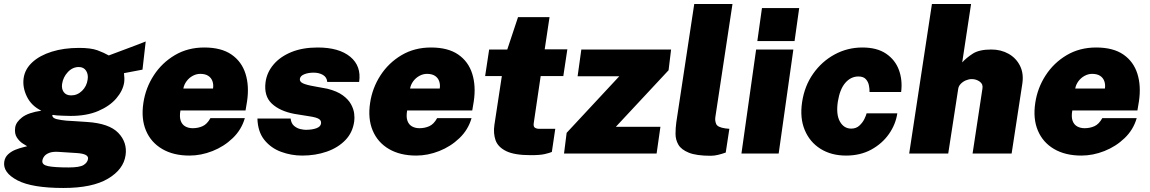

<svg xmlns="http://www.w3.org/2000/svg" viewBox="-57 -763 5712 954"><path d="M258 171Q101.5 171 29 132.8Q-43.5 94.5 -36 41Q-32.5 18 -16.5 3.5Q-0.5 -11 19.8 -19Q40 -27 56.8 -31Q73.5 -35 78 -36.5Q73 -39.5 56.8 -49.5Q40.5 -59.5 27.2 -79.2Q14 -99 18.5 -130Q22.5 -156.5 53 -180Q83.5 -203.5 148.5 -213Q99 -237 76.5 -283.2Q54 -329.5 60.5 -375Q67 -420 103.8 -453.8Q140.5 -487.5 200.2 -506.2Q260 -525 336 -525Q395 -525 427.5 -513Q460 -501 483.5 -487.5Q500.5 -494 522.8 -502.2Q545 -510.5 569.8 -519.8Q594.5 -529 619.5 -538.5Q644.5 -548 667 -557L651 -417L559 -399.5Q562.5 -373 560 -354Q554 -313 521.2 -274.5Q488.5 -236 431.2 -211.5Q374 -187 294 -187Q278.5 -187 256.8 -188Q235 -189 225.5 -189.5Q214.5 -190.5 208.2 -191.8Q202 -193 203 -187.5Q205.5 -175.5 225.8 -170.8Q246 -166 273 -163.5Q290 -162 318 -160.8Q346 -159.5 375 -157Q485 -150 530.5 -103Q576 -56 567 8Q557 79 479.2 125Q401.5 171 258 171ZM284.5 69Q339 69 358.5 56.8Q378 44.5 380.5 26Q382 13.5 368.2 6.5Q354.5 -0.5 325 -2.5L231.5 -8.5Q204.5 -10 187.8 -3.5Q171 3 163 13.5Q155 24 153.5 35.5Q150.5 56 182 62.5Q213.5 69 284.5 69ZM296.5 -289Q327.5 -289 350.8 -311.8Q374 -334.5 378.5 -368Q382.5 -393 370.8 -411.5Q359 -430 334.5 -430Q303.5 -430 280 -404.8Q256.5 -379.5 251.5 -346Q248 -321 260 -305Q272 -289 296.5 -289Z M884.5 10Q804.5 10 748.8 -22.8Q693 -55.5 668.2 -114.5Q643.5 -173.5 655.5 -252Q666.5 -326 707 -388.5Q747.5 -451 811.8 -489Q876 -527 958 -527Q1042.5 -527 1093.2 -492Q1144 -457 1163 -396.2Q1182 -335.5 1170.5 -259L1163 -214H839.5Q834 -183 840.8 -163.5Q847.5 -144 863.5 -135Q879.5 -126 900.5 -126Q927 -126 949.5 -136Q972 -146 988.5 -176H1159.5Q1143 -118.5 1099.5 -76.8Q1056 -35 999 -12.5Q942 10 884.5 10ZM854 -323H1001.5Q1004.5 -342.5 998.8 -359.2Q993 -376 978 -386Q963 -396 938 -396Q918.5 -396 900.2 -386Q882 -376 869.8 -359.2Q857.5 -342.5 854 -323Z M1444.5 10Q1390.5 10 1340 -8.5Q1289.5 -27 1256.8 -67.5Q1224 -108 1222 -174H1387Q1390 -149 1404.8 -137Q1419.5 -125 1436.2 -121.5Q1453 -118 1461.5 -118Q1494 -118 1515 -125.8Q1536 -133.5 1538 -149Q1540.5 -163.5 1527.8 -171.8Q1515 -180 1481 -185L1406.5 -197Q1334 -210.5 1293.8 -248Q1253.5 -285.5 1262.5 -355Q1269 -403 1301.8 -442Q1334.5 -481 1390.2 -504Q1446 -527 1521.5 -527Q1627.5 -527 1683.2 -481Q1739 -435 1727.5 -356H1569Q1567 -379.5 1547.5 -390.8Q1528 -402 1501.5 -402Q1474.5 -402 1454.8 -394Q1435 -386 1433 -371Q1431 -357.5 1447.8 -349.2Q1464.5 -341 1505 -334L1570 -322Q1618 -310 1646 -289.5Q1674 -269 1687 -245.2Q1700 -221.5 1702.8 -198.8Q1705.5 -176 1703 -160Q1695.5 -104.5 1659 -66.8Q1622.5 -29 1566.5 -9.5Q1510.5 10 1444.5 10Z M2011 10Q1931 10 1875.2 -22.8Q1819.5 -55.5 1794.8 -114.5Q1770 -173.5 1782 -252Q1793 -326 1833.5 -388.5Q1874 -451 1938.2 -489Q2002.5 -527 2084.5 -527Q2169 -527 2219.8 -492Q2270.5 -457 2289.5 -396.2Q2308.5 -335.5 2297 -259L2289.5 -214H1966Q1960.5 -183 1967.2 -163.5Q1974 -144 1990 -135Q2006 -126 2027 -126Q2053.5 -126 2076 -136Q2098.5 -146 2115 -176H2286Q2269.5 -118.5 2226 -76.8Q2182.5 -35 2125.5 -12.5Q2068.5 10 2011 10ZM1980.5 -323H2128Q2131 -342.5 2125.2 -359.2Q2119.5 -376 2104.5 -386Q2089.5 -396 2064.5 -396Q2045 -396 2026.8 -386Q2008.5 -376 1996.2 -359.2Q1984 -342.5 1980.5 -323Z M2580 8Q2499 8 2458 -12.2Q2417 -32.5 2405.2 -66.5Q2393.5 -100.5 2399.5 -142L2436.5 -385H2353.5L2373.5 -517H2463.5L2517 -678H2673.5L2649.5 -518H2762L2742 -385H2629.5L2595 -151Q2592.5 -134 2600.8 -128.5Q2609 -123 2622 -123H2702L2685 -8Q2673.5 -3 2650 2.5Q2626.5 8 2580 8Z M2745.5 0 2758.5 -103 3020 -384H2813L2831.5 -517H3277.5L3265 -414L3003 -133H3224.5L3205.5 0Z M3474.5 11Q3403.5 11 3365.8 -4.2Q3328 -19.5 3313.8 -44Q3299.5 -68.5 3299.5 -98Q3299.5 -127.5 3303.5 -156L3392.5 -743H3582.5L3497.5 -182Q3494.5 -163.5 3501.5 -147Q3508.5 -130.5 3547 -125L3567 -123L3549 -5Q3531 1.5 3511.8 6.2Q3492.5 11 3474.5 11Z M3627 0 3700 -517H3885L3812 0ZM3706 -559 3729 -723H3914L3891 -559Z M4147 10Q4073.5 10 4020 -23.5Q3966.5 -57 3941.5 -117Q3916.5 -177 3928.5 -256Q3940.5 -336 3983.5 -397Q4026.5 -458 4090.2 -492.5Q4154 -527 4228 -527Q4301 -527 4346.2 -496Q4391.5 -465 4409.8 -414.5Q4428 -364 4420.5 -306H4263.5Q4264 -320.5 4260.5 -338.5Q4257 -356.5 4245 -369.8Q4233 -383 4208 -383Q4171 -383 4143.5 -351.8Q4116 -320.5 4106 -258Q4096.5 -194.5 4116.2 -159.2Q4136 -124 4172.5 -124Q4197 -124 4213 -138.8Q4229 -153.5 4237.8 -171.5Q4246.5 -189.5 4249 -200H4401.5Q4393.5 -145 4359.8 -97Q4326 -49 4271.8 -19.5Q4217.5 10 4147 10Z M4460.5 0 4573.5 -743H4768L4724 -453Q4744.5 -475.5 4776.2 -496.2Q4808 -517 4868.5 -517Q4916.5 -517 4954.2 -495.8Q4992 -474.5 5011.2 -436Q5030.5 -397.5 5022.5 -346L4969.5 0H4775.5L4824.5 -323Q4828.5 -345 4811 -357.5Q4793.5 -370 4771.5 -370Q4757 -370 4742.2 -363.8Q4727.5 -357.5 4716.8 -346.5Q4706 -335.5 4704 -321L4654.5 0Z M5316 10Q5236 10 5180.2 -22.8Q5124.5 -55.5 5099.8 -114.5Q5075 -173.5 5087 -252Q5098 -326 5138.5 -388.5Q5179 -451 5243.2 -489Q5307.5 -527 5389.5 -527Q5474 -527 5524.8 -492Q5575.5 -457 5594.5 -396.2Q5613.5 -335.5 5602 -259L5594.5 -214H5271Q5265.5 -183 5272.2 -163.5Q5279 -144 5295 -135Q5311 -126 5332 -126Q5358.5 -126 5381 -136Q5403.5 -146 5420 -176H5591Q5574.5 -118.5 5531 -76.8Q5487.5 -35 5430.5 -12.5Q5373.5 10 5316 10ZM5285.5 -323H5433Q5436 -342.5 5430.2 -359.2Q5424.5 -376 5409.5 -386Q5394.5 -396 5369.5 -396Q5350 -396 5331.8 -386Q5313.5 -376 5301.2 -359.2Q5289 -342.5 5285.5 -323Z"/></svg>

Font: Public Sans Thin Black
Style: Italic
Weight: 900
Italic angle: -8°
Version: Version 2.001